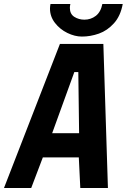

<svg xmlns="http://www.w3.org/2000/svg" viewBox="-31 -946 651 966"><path d="M270.5 -725H489L512 0H373L365.5 -154H184.5L126 0H-11ZM367 -276 363 -583.5H343L231.5 -276ZM220.5 -902.5Q220.5 -912.5 223 -926H323Q320.5 -914.5 320.5 -906.5Q320.5 -875.5 343 -861.2Q365.5 -847 393.5 -847Q426 -847 451 -866.2Q476 -885.5 484 -926H586.5Q575.5 -865.5 542.2 -828.8Q509 -792 466.8 -777Q424.5 -762 381 -762Q345.5 -762 308 -780.2Q270.5 -798.5 245.5 -830.8Q220.5 -863 220.5 -902.5Z"/></svg>

Font: JuliaMono ExtraBold
Style: Italic
Weight: 800
Italic angle: -9°
Monospace: yes
Designer: cormullion
Foundry: corm
Version: Version 0.057; ttfautohint (v1.8.4)